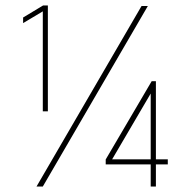

<svg xmlns="http://www.w3.org/2000/svg" viewBox="-20 -682 696 702"><path d="M136.5 -640.5 64.5 -597.5V-618L137.5 -662H155V-275H136.5ZM497.5 -660H520.5L136.5 0H113.5ZM550 -385V-99.5H593.5V-81H550V0H531V-81H366.5V-99L534.5 -385ZM531 -99.5V-340L390 -99.5Z"/></svg>

Font: League Spartan ExtraLight
Style: Regular
Weight: 200
Foundry: The League of Moveable Type
Version: Version 2.002